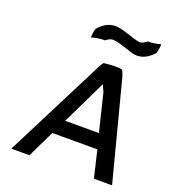

<svg xmlns="http://www.w3.org/2000/svg" viewBox="-159 -1048 1059 1162"><g transform="rotate(20 370.0 -466.5)"><path d="M599 -902C595 -899 577 -880 554 -881H553C509 -887 435 -923 386 -923C340 -923 307 -899 277 -866C271 -846 268 -820 268 -807C295 -815 321 -820 355 -820C359 -823 378 -841 403 -840H404C465 -834 527 -799 565 -799C611 -799 644 -822 674 -855C680 -875 683 -901 683 -914C658 -907 630 -902 599 -902ZM695 -10 529 -648C525 -663 519 -677 512 -690C500 -692 483 -693 469 -693C442 -692 417 -691 394 -688C381 -673 371 -651 361 -631L46 -10H163L247 -184H537L578 -10ZM295 -280 433 -566 453 -522 512 -280Z"/></g></svg>

Font: Bluebird
Style: LiObl
Weight: 300
Designer: Jasper
Foundry: Cannot Into Space Fonts
Version: Version 0.98